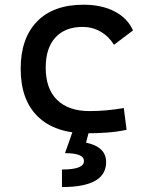

<svg xmlns="http://www.w3.org/2000/svg" viewBox="-20 -547 626 802"><path d="M342.8 9.8Q210.4 9.8 138.4 -59.8Q66.4 -129.4 66.4 -259.8Q66.4 -386.7 134.5 -457Q202.6 -527.3 329.1 -527.3Q404.8 -527.3 458.7 -499.3Q512.7 -471.2 535.6 -419.9L456.1 -359.9Q434.1 -395.5 399.9 -415Q365.7 -434.6 325.2 -434.6Q252 -434.6 211.4 -390.4Q170.9 -346.2 170.9 -264.6Q170.9 -176.3 218.5 -129.6Q266.1 -83 354.5 -83Q390.6 -83 426.8 -86.4Q462.9 -89.8 497.1 -95.7L508.8 -4.9Q468.8 3.9 426 6.8Q383.3 9.8 342.8 9.8ZM238.8 234.4V161.1Q285.2 161.1 307.9 152.3Q330.6 143.6 330.6 126Q330.6 108.9 311 100.8Q291.5 92.8 251.5 92.8L285.2 -2.9L351.6 2.4L339.4 48.8Q381.3 57.6 402.3 77.9Q423.3 98.1 423.3 130.4Q423.3 182.1 377.4 208.3Q331.5 234.4 238.8 234.4Z"/></svg>

Font: Cascadia Mono PL
Style: Regular
Weight: 400
Monospace: yes
Designer: Aaron Bell
Foundry: Saja Typeworks
Version: Version 2102.003